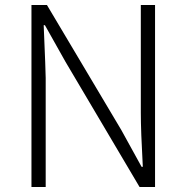

<svg xmlns="http://www.w3.org/2000/svg" viewBox="-20 -749 747 769"><path d="M106 0V-729H168L466 -228L547 -81H552Q544 -225 544 -297V-729H601V0H539L242 -502L160 -648H155Q163 -461 163 -437V0Z"/></svg>

Font: Noto Sans Korean Light
Style: Regular
Weight: 300
Designer: Ryoko NISHIZUKA  (kana & ideographs); Paul D. Hunt (Latin, Greek & Cyrillic); Wenlong ZHANG  (bopomofo); Sandoll Communi
Foundry: Adobe Systems Incorporated
Version: Version 1.000;PS 1;hotconv 1.0.78;makeotf.lib2.5.61930